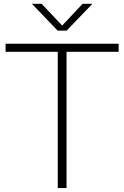

<svg xmlns="http://www.w3.org/2000/svg" viewBox="-20 -964 636 984"><path d="M276 0V-698.5H8.5V-740H588V-698.5H321V0ZM275.5 -807 143.5 -944.5H193.5L298.5 -833L403.5 -944.5H453.5L321.5 -807Z"/></svg>

Font: Encode Sans Semi Expanded ExtraLight
Style: Regular
Weight: 200
Width: 6
Designer: Multiple Designers
Foundry: Impallari Type
Version: Version 3.000; ttfautohint (v1.8.3) -l 8 -r 50 -G 200 -x 14 